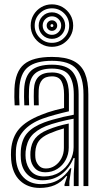

<svg xmlns="http://www.w3.org/2000/svg" viewBox="-20 -877 485 905"><path d="M373.5 0V-432.4Q373.5 -513.4 340.4 -551.9Q307.4 -590.4 225.1 -590.4Q149.1 -590.4 111.6 -560.4Q74.1 -530.4 71 -457.1Q70.3 -438 70.4 -419Q70.4 -400 71.8 -380.4H49.1Q47.6 -401.7 47.5 -419.2Q47.3 -436.7 48.1 -458Q51.5 -539.2 93.2 -573.9Q134.8 -608.7 225.1 -608.7Q288.9 -608.7 326.4 -589.7Q363.9 -570.6 380.2 -531.6Q396.4 -492.6 396.4 -432.4V0ZM187.8 -45.3Q230 -45.3 261.2 -65.5Q292.4 -85.8 309.7 -117.5Q327 -149.2 327 -183.1V-317.5Q294.8 -311.8 257.7 -302Q220.7 -292.3 196.3 -282.4Q150.5 -263.5 128 -236.1Q105.5 -208.7 100.7 -162.9Q100 -154.1 100.2 -145.4Q100.3 -136.7 101.1 -129.1Q105.8 -91.6 127.6 -68.4Q149.4 -45.3 187.8 -45.3ZM193.1 -64.9Q162.5 -64.9 144.5 -84Q126.6 -103 123.8 -131.3Q123.1 -139.5 123.1 -147.1Q123 -154.6 123.5 -161.9Q126.8 -201.5 146.1 -225Q165.3 -248.6 203.9 -264.7Q229.5 -275.3 252.7 -282.2Q275.9 -289.1 304 -294.8V-181.3Q304 -149.8 289.7 -123.3Q275.4 -96.8 250.4 -80.9Q225.4 -64.9 193.1 -64.9ZM196.1 -82.8Q219.6 -82.8 238.8 -95.8Q258 -108.7 269.5 -130.6Q281.1 -152.5 281.1 -179.4V-271.8Q264.1 -267.1 247.1 -261.1Q230.1 -255.1 211.7 -247.2Q178.4 -232.5 163.4 -212.9Q148.4 -193.2 146.4 -160.7Q145.9 -152.3 146.1 -145.6Q146.3 -139 146.8 -133.1Q148.7 -113.7 161.5 -98.3Q174.2 -82.8 196.1 -82.8ZM167.4 8.8Q110.6 8.8 74.4 -25.5Q38.2 -59.7 32.6 -123.8Q31.6 -135.9 31.6 -147.4Q31.5 -158.8 32.3 -170.6Q37.1 -230.9 69.9 -269.1Q102.8 -307.3 173 -335.2Q189.5 -341.9 205.5 -347.4Q221.4 -352.8 239.9 -357.8Q258.4 -362.9 281.9 -368.1V-432.5Q281.9 -471.9 269.4 -494.5Q257 -517.1 225.1 -517.1Q193.4 -517.1 178.6 -500.3Q163.8 -483.5 162.4 -452.4Q162.1 -443.2 161.9 -422.5Q161.8 -401.8 162.7 -380.4H140Q139 -402.8 139.1 -422.1Q139.3 -441.5 139.7 -454.5Q141.4 -495.1 161.7 -515.2Q182 -535.4 225.1 -535.4Q270.2 -535.4 287.5 -508.5Q304.8 -481.5 304.8 -432.5V-352.4Q272.5 -345.1 239.7 -336.1Q207 -327.2 180.9 -317.8Q121.4 -295.9 89.7 -258.5Q57.9 -221.2 55.1 -168.8Q54.7 -158.9 54.6 -147.5Q54.5 -136 55.4 -125.7Q59.8 -72.6 90.9 -40.9Q121.9 -9.1 174 -9.1Q220.8 -9.1 254.5 -28.8Q288.2 -48.6 311 -83.8H316.2L307 -21.9V0H284.3L283.9 -7.1L296.8 -46.9H292.5Q268.8 -17.9 238.1 -4.5Q207.5 8.8 167.4 8.8ZM327.7 0.1V-58.3L331.9 -131.9H326.6Q307.1 -83.7 269.4 -55.4Q231.7 -27.1 180.2 -27.3Q137.6 -27.4 109.9 -54.1Q82.2 -80.7 78.3 -127.3Q77.6 -136.6 77.5 -147.1Q77.5 -157.6 78 -166.9Q81.8 -219.5 108.5 -249.8Q135.1 -280 188.7 -300.1Q205.3 -306.4 229.3 -313.2Q253.3 -320.1 279.3 -326.2Q305.2 -332.3 327.8 -336.3V-432.4Q327.8 -491.8 305.4 -522.7Q283 -553.7 225.1 -553.7Q171.6 -553.7 145.3 -530.7Q118.9 -507.6 116.8 -455Q116.3 -440.3 116.1 -420.7Q116 -401.1 117.3 -380.4H94.6Q93.3 -401 93.3 -420.7Q93.2 -440.4 93.8 -455.4Q96.4 -516.9 127.2 -544.5Q158 -572.1 225.1 -572.1Q294.7 -572.1 322.6 -537.6Q350.6 -503.1 350.6 -432.4V0.1ZM224.8 -656.3Q197.2 -656.3 174.4 -669.7Q151.6 -683.2 138.1 -706Q124.7 -728.8 124.7 -756.4Q124.7 -784.2 138.1 -806.9Q151.6 -829.6 174.4 -843.1Q197.2 -856.5 224.8 -856.5Q252.6 -856.5 275.3 -843.1Q298 -829.6 311.5 -806.9Q324.9 -784.2 324.9 -756.4Q324.9 -728.8 311.5 -706Q298 -683.2 275.3 -669.7Q252.6 -656.3 224.8 -656.3ZM224.8 -675.1Q258.7 -675.1 282.4 -698.9Q306.1 -722.6 306.1 -756.4Q306.1 -790.3 282.4 -814Q258.7 -837.7 224.8 -837.7Q191 -837.7 167.3 -814Q143.5 -790.3 143.5 -756.4Q143.5 -722.6 167.3 -698.9Q191 -675.1 224.8 -675.1ZM224.8 -693.9Q198.7 -693.9 180.5 -712.1Q162.3 -730.3 162.3 -756.4Q162.3 -782.4 180.5 -800.6Q198.7 -818.8 224.8 -818.8Q250.8 -818.8 269.1 -800.6Q287.3 -782.4 287.3 -756.4Q287.3 -730.3 269.1 -712.1Q250.8 -693.9 224.8 -693.9ZM224.8 -712.8Q242.9 -712.8 255.6 -725.6Q268.4 -738.4 268.4 -756.4Q268.4 -774.5 255.6 -787.2Q242.9 -800 224.8 -800Q206.8 -800 194 -787.2Q181.2 -774.5 181.2 -756.4Q181.2 -738.4 194 -725.6Q206.8 -712.8 224.8 -712.8ZM224.8 -731.6Q214.4 -731.6 207.2 -738.8Q200 -746 200 -756.5Q200 -766.9 207.2 -774Q214.4 -781.2 224.9 -781.2Q235.3 -781.2 242.4 -774Q249.6 -766.9 249.6 -756.4Q249.6 -746 242.4 -738.8Q235.3 -731.6 224.8 -731.6ZM224.8 -749.8Q231.4 -749.8 231.4 -756.4Q231.4 -763 224.8 -763Q218.2 -763 218.2 -756.4Q218.2 -749.8 224.8 -749.8Z"/></svg>

Font: Big Shoulders Inline Text Thin
Style: Regular
Weight: 100
Designer: Patric King
Foundry: XO Type Co
Version: Version 2.002